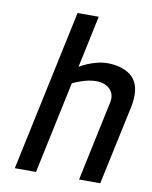

<svg xmlns="http://www.w3.org/2000/svg" viewBox="-80 -760 651 821"><g transform="rotate(10 245.5 -350.0)"><path d="M234 -474 282 -700H190L41 0H133L218 -400Q238 -409 255.5 -415Q273 -421 289 -424Q305 -427 320 -427Q339 -427 354 -421.5Q369 -416 379.5 -405.5Q390 -395 394 -379.5Q398 -364 393 -344L320 0H412L486 -346Q493 -383 490.5 -410Q488 -437 476.5 -456.5Q465 -476 446.5 -487.5Q428 -499 404.5 -505Q381 -511 354 -511Q333 -511 310.5 -505.5Q288 -500 268 -491.5Q248 -483 234 -474Z"/></g></svg>

Font: Advent Pro SemiBold
Style: Italic
Weight: 600
Italic angle: -12°
Version: Version 3.000